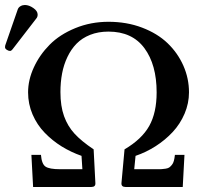

<svg xmlns="http://www.w3.org/2000/svg" viewBox="-46 -745 794 765"><path d="M53.2 -725.1Q69.3 -725.1 86.7 -713.1Q104 -701.2 104 -687Q104 -677.7 99.1 -671.9L4.9 -549.8Q-1 -542 -5.9 -542Q-12.2 -542 -19 -546.6Q-25.9 -551.3 -25.9 -556.2Q-25.9 -562 -24.9 -564.9L24.9 -708Q27.8 -715.8 35.9 -720.5Q43.9 -725.1 53.2 -725.1ZM494.1 -124 488.8 -70.8H575.2Q589.8 -70.8 597.2 -71Q604.5 -71.3 614.5 -73Q624.5 -74.7 629.2 -78.4Q633.8 -82 638.9 -88.1Q644 -94.2 646.7 -104Q649.4 -113.8 650.9 -127.9H689L682.1 0H454.1Q436.5 0 438 -16.1L450.2 -149.9Q519 -190.4 548.6 -243.2Q578.1 -295.9 578.1 -377Q578.1 -487.3 529.3 -553.2Q480.5 -619.1 386.2 -619.1Q345.7 -619.1 313.2 -606.2Q280.8 -593.3 259 -571Q237.3 -548.8 222.7 -518.1Q208 -487.3 201.4 -452.4Q194.8 -417.5 194.8 -377.9Q194.8 -322.3 209.2 -282.2Q223.6 -242.2 251 -212.4Q278.3 -182.6 327.1 -149.9L334 -16.1Q335.4 0 317.9 0H85.9L79.1 -127.9H117.2Q120.1 -91.3 135.5 -81.1Q150.9 -70.8 192.9 -70.8H282.2L278.8 -124Q236.8 -138.7 199.7 -161.6Q162.6 -184.6 132.1 -216.1Q101.6 -247.6 83.7 -289.1Q65.9 -330.6 65.9 -377Q65.9 -426.8 88.9 -476.6Q111.8 -526.4 151.9 -566.9Q191.9 -607.4 253.7 -632.8Q315.4 -658.2 386.2 -658.2Q459 -658.2 520 -635Q581.1 -611.8 621.6 -573Q662.1 -534.2 684.6 -483.4Q707 -432.6 707 -377Q707 -333.5 689.5 -292.2Q671.9 -251 642.1 -219Q612.3 -187 574.2 -162.6Q536.1 -138.2 494.1 -124Z"/></svg>

Font: Linux Libertine G
Style: Semibold
Weight: 600
Designer: Philipp H. Poll
Foundry: Philipp H. Poll
Version: Version 5.1.1